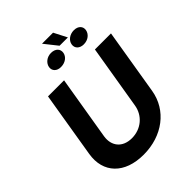

<svg xmlns="http://www.w3.org/2000/svg" viewBox="-280 -1149 1300 1300"><g transform="rotate(-45 370.5 -499.0)"><path d="M467.7 -1008.2H361.9L436.4 -914.4H516ZM283.7 -862.9C278.4 -830.3 301.8 -805.4 341.6 -805.4C383.5 -805.4 415.5 -829.9 420.8 -862.9C426.1 -895.2 403.1 -921.2 360.4 -921.2C321 -921.2 289.4 -895.2 283.7 -862.9ZM500.7 -862.9C495 -829.9 519.5 -804.7 559.3 -804.7C601.9 -804.7 632.1 -831.3 637.4 -862.9C642.8 -894.5 620.7 -920.5 578.8 -920.5C538.7 -920.5 506 -895.6 500.7 -862.9ZM587.7 -727.3 511.4 -268.1C498.2 -185 429.7 -125 340.2 -125C251.4 -125 202.8 -185 215.9 -268.1L292.3 -727.3H138.5L60.4 -255C34.1 -95.9 136.4 10.3 317.5 10.3C498.2 10.3 637.1 -95.9 663.4 -255L741.5 -727.3Z"/></g></svg>

Font: TID UI
Style: Bold Italic
Weight: 700
Italic angle: -9.39999°
Designer: The TID Project Authors
Foundry: Bakken & Bæck
Version: Version 1.001;hotconv 1.0.109;makeotfexe 2.5.65596